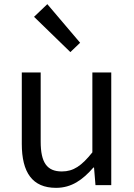

<svg xmlns="http://www.w3.org/2000/svg" viewBox="-20 -892 647 925"><path d="M250 13C325 13 379 -26 430 -85H433L440 0H516V-543H425V-158C373 -93 334 -66 278 -66C206 -66 176 -109 176 -210V-543H85V-199C85 -61 136 13 250 13ZM319 -641 366 -686 208 -872 144 -811Z"/></svg>

Font: Source Han Sans TC
Style: Regular
Weight: 400
Designer: Ryoko NISHIZUKA 西塚涼子 (kana, bopomofo & ideographs); Paul D. Hunt (Latin, Greek & Cyrillic); Sandoll Communications 산돌커뮤니
Foundry: Adobe
Version: Version 2.002;hotconv 1.0.116;makeotfexe 2.5.65601